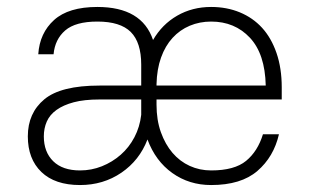

<svg xmlns="http://www.w3.org/2000/svg" viewBox="-20 -526 895 552"><path d="M210 6Q138 6 99 -31.5Q60 -69 60 -134Q60 -201 107.5 -240.5Q155 -280 266 -280H386V-340Q386 -404 356 -434Q326 -464 260 -464Q197 -464 167.5 -438.5Q138 -413 134 -370H90Q94 -431 135.5 -468.5Q177 -506 260 -506Q388 -506 420 -411Q446 -456 489.5 -481Q533 -506 587 -506Q632 -506 669.5 -490.5Q707 -475 733.5 -446Q760 -417 775 -373.5Q790 -330 790 -275V-240H430V-225Q430 -181 442.5 -146Q455 -111 476 -86.5Q497 -62 525.5 -49Q554 -36 587 -36Q654 -36 687.5 -63.5Q721 -91 736 -140H782Q767 -75 720 -34.5Q673 6 587 6Q524 6 475.5 -28.5Q427 -63 404 -125Q381 -65 329 -29.5Q277 6 210 6ZM587 -464Q554 -464 525.5 -452Q497 -440 476 -417Q455 -394 443 -360.5Q431 -327 430 -284V-280H744Q742 -371 698.5 -417.5Q655 -464 587 -464ZM210 -36Q243 -36 273 -48Q303 -60 327 -81Q351 -102 366.5 -131.5Q382 -161 386 -196V-240H266Q222 -240 192 -232Q162 -224 142.5 -210Q123 -196 114.5 -176.5Q106 -157 106 -134Q106 -89 133 -62.5Q160 -36 210 -36Z"/></svg>

Font: Retni Sans Light
Style: Regular
Weight: 300
Designer: Vitaly Kuzmin
Foundry: ParaType Ltd.
Version: Version 1.00;March 2, 2019;FontCreator 11.5.0.2425 64-bit; t